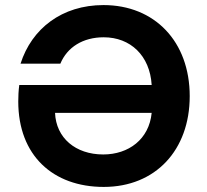

<svg xmlns="http://www.w3.org/2000/svg" viewBox="-20 -730 816 757"><path d="M52 -330C52 -117 189 7 389 7C593 7 728 -138 728 -351C728 -566 590 -710 388 -710C224 -710 105 -617 61 -479H218C245 -544 307 -583 389 -583C494 -583 571 -511 578 -395H56C53 -373 52 -350 52 -330ZM197 -285H578C568 -181 487 -121 387 -121C278 -121 201 -186 197 -285Z"/></svg>

Font: Malmofest SemiBold
Style: Regular
Weight: 600
Designer: Jonny Pinhorn (Poppins), Kolossal
Version: Version 1.004;Glyphs 3.1.2 (3151)